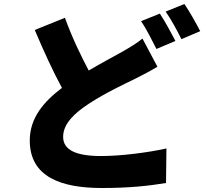

<svg xmlns="http://www.w3.org/2000/svg" viewBox="-20 -878 1040 961"><path d="M693 -685C664 -661 632 -642 590 -618C548 -594 488 -563 424 -525C385 -599 341 -689 305 -789L154 -728C198 -624 244 -523 290 -438C199 -369 129 -288 129 -175C129 8 286 63 490 63C622 63 721 53 811 38L813 -135C719 -114 584 -97 486 -97C359 -97 296 -128 296 -193C296 -258 351 -311 428 -361C515 -417 598 -455 657 -484C697 -504 733 -523 768 -544ZM686 -772C713 -733 742 -674 763 -633L858 -673C840 -708 805 -773 780 -810ZM809 -820C836 -782 868 -723 888 -682L982 -722C965 -756 929 -820 903 -858Z"/></svg>

Font: Noto Sans CJK Black
Style: Bold
Weight: 900
Designer: Ryoko NISHIZUKA (kana & ideographs); Paul D. Hunt (Latin, Greek & Cyrillic); Wenlong ZHANG (bopomofo); Sandoll Communica
Foundry: Adobe Systems Incorporated
Version: Version 1.000;PS 1;hotconv 1.0.78;makeotf.lib2.5.61930